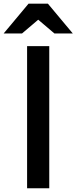

<svg xmlns="http://www.w3.org/2000/svg" viewBox="-50 -1016 413 1036"><path d="M96.2 -767.1H215.8V0H96.2ZM-30.3 -835.4 104 -996.1H208.5L342.8 -835.4H243.7L156.2 -909.7L68.8 -835.4Z"/></svg>

Font: Tauri
Style: Regular
Weight: 400
Designer: Yvonne Schüttler
Foundry: Yvonne Schüttler
Version: Version 1.003; ttfautohint (v0.93.8-669f) -l 13 -r 13 -G 200